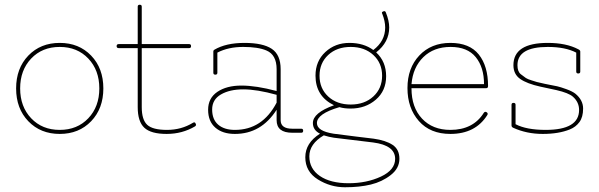

<svg xmlns="http://www.w3.org/2000/svg" viewBox="-20 -560 2529 810"><path d="M352.5 -61Q399 -110 399 -187Q399 -264 352.5 -313Q306 -362 232 -362Q158 -362 111.5 -313Q65 -264 65 -187Q65 -110 111.5 -61Q158 -12 232 -12Q306 -12 352.5 -61ZM99.5 -48.5Q48 -102 48 -187Q48 -272 99.5 -325.5Q151 -379 232 -379Q313 -379 364.5 -325.5Q416 -272 416 -187Q416 -102 364.5 -48.5Q313 5 232 5Q151 5 99.5 -48.5Z M778 -357H578V-108Q578 -55 601 -33.5Q624 -12 684.5 -12Q745 -12 794 -42Q801 -46 804 -41Q807 -36 807 -33Q807 -30 803 -27Q749 5 683 5Q617 5 589 -21Q561 -47 561 -108V-357H481Q472 -357 472 -365.5Q472 -374 481 -374H561V-532Q561 -540 569.5 -540Q578 -540 578 -532V-374H778Q786 -374 786 -365.5Q786 -357 778 -357Z M971 5Q919 5 888.5 -21.5Q858 -48 858 -97Q858 -146 897 -172.5Q936 -199 998.5 -199Q1061 -199 1147 -176V-268Q1147 -329 1104 -347Q1069 -362 1006 -362Q943 -362 897 -338V-253Q897 -245 888.5 -245Q880 -245 880 -253V-343Q880 -348 884 -350Q933 -379 1011 -379Q1089 -379 1126.5 -354Q1164 -329 1164 -268V-53Q1164 -17 1213 -17H1251Q1259 -17 1259 -8.5Q1259 0 1251 0H1213Q1147 0 1147 -53V-97Q1082 5 971 5ZM1147 -160Q1064 -183 1006.5 -183Q949 -183 912 -161.5Q875 -140 875 -98Q875 -56 900.5 -34Q926 -12 971 -12Q1087 -12 1147 -127Z M1330 4Q1300 -11 1300 -41Q1300 -84 1389 -116Q1311 -154 1311 -241Q1311 -302 1352.5 -340.5Q1394 -379 1454 -379Q1514 -379 1555 -349Q1605 -387 1605 -444Q1605 -470 1593 -501Q1589 -508 1594 -510.5Q1599 -513 1601 -513Q1606 -513 1608 -507Q1622 -472 1622 -444Q1622 -382 1567 -339Q1609 -300 1609 -238.5Q1609 -177 1565.5 -139.5Q1522 -102 1459 -102Q1432 -102 1412 -108Q1317 -80 1317 -41Q1317 -7 1387 4Q1422 9 1481.5 16Q1541 23 1556 25Q1607 32 1636 51Q1665 70 1665 110Q1665 150 1628.5 178.5Q1592 207 1544.5 218.5Q1497 230 1435.5 230Q1374 230 1321 197Q1268 164 1268 103.5Q1268 43 1330 4ZM1346 11Q1285 47 1285 99.5Q1285 152 1329.5 182.5Q1374 213 1450.5 213Q1527 213 1587 185Q1647 157 1647 110Q1647 53 1554 41Q1409 24 1388.5 21Q1368 18 1346 11ZM1592 -240.5Q1592 -294 1555 -328Q1518 -362 1459.5 -362Q1401 -362 1364.5 -328Q1328 -294 1328 -240.5Q1328 -187 1364.5 -153Q1401 -119 1459.5 -119Q1518 -119 1555 -153Q1592 -187 1592 -240.5Z M1880 5Q1795 5 1747 -49.5Q1699 -104 1699 -188.5Q1699 -273 1749 -326Q1799 -379 1880 -379Q1961 -379 2000 -330Q2039 -281 2039 -197Q2039 -188 2031 -188H1716V-187Q1716 -107 1760.5 -59.5Q1805 -12 1880 -12Q1976 -12 2021 -84Q2026 -91 2033 -86.5Q2040 -82 2036 -75Q1986 5 1880 5ZM2022 -205Q2022 -276 1987 -319Q1952 -362 1881 -362Q1810 -362 1766 -319Q1722 -276 1716 -205Z M2145 -21Q2138 -24 2138 -31V-118Q2138 -126 2146.5 -126Q2155 -126 2155 -118V-36Q2201 -12 2282 -12Q2423 -12 2423 -96Q2423 -129 2397 -152Q2379 -168 2327 -180Q2316 -182 2259.5 -194.5Q2203 -207 2174.5 -227Q2146 -247 2146 -285Q2146 -379 2291 -379Q2369 -379 2420 -352Q2428 -348 2428 -343V-258Q2428 -250 2419.5 -250Q2411 -250 2411 -258V-338Q2365 -362 2291 -362Q2163 -362 2163 -285Q2163 -258 2177 -247Q2191 -236 2198.5 -231Q2206 -226 2222.5 -221Q2239 -216 2245 -214Q2283 -205 2300 -202Q2317 -199 2330.5 -196Q2344 -193 2369 -184Q2394 -175 2407 -165Q2440 -138 2440 -102Q2440 -66 2424.5 -45Q2409 -24 2384 -14Q2337 5 2269.5 5Q2202 5 2145 -21Z"/></svg>

Font: Flamenco Light
Style: Regular
Weight: 300
Designer: Luciano Vergara
Foundry: Luciano Vergara
Version: Version 1.003